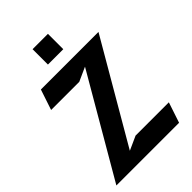

<svg xmlns="http://www.w3.org/2000/svg" viewBox="-250 -950 1061 1061"><g transform="rotate(-45 280.0 -420.0)"><path d="M215 -850V-730H335V-850ZM90 -660 50 -540H270L351.7 -577L10 10H500L540 -110H280L198.3 -73L540 -660Z"/></g></svg>

Font: Abibas
Style: Medium
Weight: 500
Version: Version 0.3